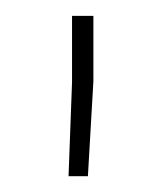

<svg xmlns="http://www.w3.org/2000/svg" viewBox="-20 -770 206 242"><path d="M97.7 -750V-667.5L90.8 -547.9H66.4L70.8 -666.5V-750Z"/></svg>

Font: Mardoto Thin
Style: Regular
Weight: 250
Designer: Christian Robertson, Vahan Hovhannisyan
Foundry: Google
Version: Version 1.000